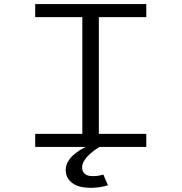

<svg xmlns="http://www.w3.org/2000/svg" viewBox="-20 -720 890 941"><path d="M468 0Q464.5 2 458.8 5.5Q453 9 438.2 20.2Q423.5 31.5 412.2 42.5Q401 53.5 391.8 69.2Q382.5 85 382.5 99.5Q382.5 119.5 393.8 130.2Q405 141 422.8 142.5Q440.5 144 456.2 142Q472 140 486.5 135.5L509 188Q475.5 198.5 439.8 200.2Q404 202 373 194.8Q342 187.5 322 166.2Q302 145 302 113Q302 93 312.2 74Q322.5 55 337 42.2Q351.5 29.5 366 19.5Q380.5 9.5 391 5L401 0H152.5V-64H383.5V-636H152.5V-700H697V-636H464.5V-64H697V0Z"/></svg>

Font: League Mono Wide Light
Style: Regular
Weight: 300
Width: 8
Designer: Tyler Finck
Foundry: The League of Moveable Type / Tyler Finck
Version: Version 2.210